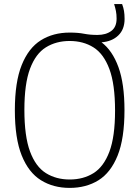

<svg xmlns="http://www.w3.org/2000/svg" viewBox="-20 -908 680 937"><path d="M320 9Q240 9 179.8 -28.5Q119.5 -66 86 -149.2Q52.5 -232.5 52.5 -370Q52.5 -507.5 86 -590.8Q119.5 -674 179.5 -711.5Q239.5 -749 320 -749Q361.5 -749 390.5 -743.2Q419.5 -737.5 455.5 -737.5Q497 -737.5 523 -756.8Q549 -776 549 -817Q549 -837.5 545.8 -854Q542.5 -870.5 537 -888H576Q582.5 -870.5 585.2 -854.2Q588 -838 588 -815.5Q588 -764.5 557.2 -735Q526.5 -705.5 475.5 -701.5Q528.5 -661.5 558 -580.5Q587.5 -499.5 587.5 -370Q587.5 -232 554 -148.8Q520.5 -65.5 460.5 -28.2Q400.5 9 320 9ZM320 -32Q386.5 -32 436.2 -63Q486 -94 513.8 -167.5Q541.5 -241 541.5 -368Q541.5 -497 513.8 -571.2Q486 -645.5 436.2 -676.8Q386.5 -708 320 -708Q254 -708 204 -677Q154 -646 126.5 -572.5Q99 -499 99 -372Q99 -243 126.5 -168.8Q154 -94.5 204 -63.2Q254 -32 320 -32Z"/></svg>

Font: Encode Sans Semi Condensed ExtraLight
Style: Regular
Weight: 200
Width: 4
Designer: Multiple Designers
Foundry: Impallari Type
Version: Version 3.000; ttfautohint (v1.8.3) -l 8 -r 50 -G 200 -x 14 